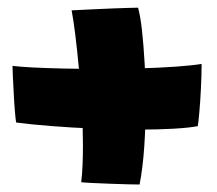

<svg xmlns="http://www.w3.org/2000/svg" viewBox="-20 -611 565 500"><path d="M495 -282.5Q471.5 -278 431.2 -275.8Q391 -273.5 341 -273.5Q286.5 -273.5 226.5 -276Q166.5 -278.5 112.5 -282.8Q58.5 -287 22 -292Q20.5 -300.5 18.8 -321.5Q17 -342.5 15.8 -367.2Q14.5 -392 13.5 -412.2Q12.5 -432.5 12.5 -439.5Q32 -437 67.2 -435.2Q102.5 -433.5 147.2 -432.5Q192 -431.5 239.5 -431.5Q293.5 -431.5 345 -433Q396.5 -434.5 438.5 -437.5Q480.5 -440.5 505 -444.5Q505 -414.5 503.2 -379.8Q501.5 -345 499 -317.5Q496.5 -290 495 -282.5ZM339.5 -591Q345.5 -570 349.8 -531.5Q354 -493 356.8 -444Q359.5 -395 359.5 -343Q359.5 -287.5 355.8 -230.8Q352 -174 343.5 -130.5Q335.5 -130.5 314 -131Q292.5 -131.5 266.8 -132.5Q241 -133.5 219.8 -134.5Q198.5 -135.5 191.5 -136.5Q194 -157 195 -181.5Q196 -206 196 -232Q196 -279.5 193 -331.2Q190 -383 185.5 -432Q181 -481 176 -521Q171 -561 166.5 -584Q172 -584.5 190 -585.2Q208 -586 231.2 -587.2Q254.5 -588.5 277.8 -589.2Q301 -590 318 -590.5Q335 -591 339.5 -591Z"/></svg>

Font: Grandstander Thin ExtraBold
Style: Regular
Weight: 800
Version: Version 1.200